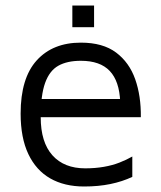

<svg xmlns="http://www.w3.org/2000/svg" viewBox="-20 -663 587 698"><path d="M286 15Q214 15 162.5 -14.5Q111 -44 83 -103Q55 -162 55 -250Q55 -379 113.5 -443.5Q172 -508 274 -508Q354 -508 402 -472Q450 -436 471.5 -375Q493 -314 492 -237H91L96 -303H445L417 -293Q414 -368 379 -405Q344 -442 274 -442Q224 -442 192 -424Q160 -406 144 -361.5Q128 -317 128 -237Q128 -146 170.5 -98.5Q213 -51 290 -51Q326 -51 357.5 -56.5Q389 -62 414.5 -72Q440 -82 461 -94V-20Q425 -3 381.5 6Q338 15 286 15ZM243 -564V-643H322V-564Z"/></svg>

Font: Maven Pro VF Beta
Style: Regular
Weight: 400
Designer: Joe Prince
Foundry: Joe Prince
Version: Version 2.002